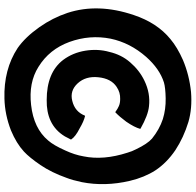

<svg xmlns="http://www.w3.org/2000/svg" viewBox="-28 -622 903 886"><g transform="rotate(90 423.0 -178.5)"><path d="M572 -95Q610 -76 623 -56V-54Q611 -31 609 -27Q582 18 537 39Q496 58 441 57Q314 57 256 -19Q223 -63 213.5 -121Q204 -179 219 -232Q232 -288 267 -328Q304 -371 352 -394Q410 -422 470 -415Q511 -411 573 -376Q574 -375 574 -374Q567 -348 541 -310Q519 -280 498 -260Q497 -259 496 -260Q481 -271 469 -276Q456 -282 436 -282Q406 -283 381 -266Q342 -241 336 -181Q330 -123 364 -86Q398 -49 445 -61Q495 -73 513 -119Q514 -120 515 -120Q540 -114 572 -95ZM814 -327Q841 -212 820 -105Q811 -62 800 -34Q776 34 741 86Q706 137 679 162Q641 197 581 222Q509 250 435 252Q300 256 201 191Q151 156 105 91Q62 30 39 -39Q-7 -180 49 -345Q85 -453 160 -514Q198 -546 257 -572Q326 -601 404 -609Q480 -615 542 -597Q614 -575 672 -537Q731 -497 766 -444Q798 -394 814 -327ZM701 -113Q720 -205 684 -316Q678 -337 668 -356Q643 -408 619 -429Q577 -463 529 -479Q484 -493 433 -492Q384 -491 360 -484Q297 -464 242 -402Q177 -328 158 -238Q139 -142 173 -48Q207 45 288 95Q361 141 464 129Q572 117 628 50Q650 25 674 -29Q694 -72 701 -113Z"/></g></svg>

Font: Tovari Sans
Style: Bold
Weight: 700
Designer: Verneri Kontto, Denis Ignatov
Foundry: Verneri Kontto
Version: Version 1.10 May 7, 2019